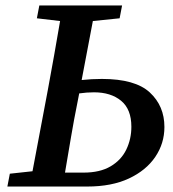

<svg xmlns="http://www.w3.org/2000/svg" viewBox="-20 -683 635 703"><path d="M264 -310Q251 -246 240 -181Q229 -116 218 -51H286Q346 -51 385 -74Q424 -97 442.5 -135.5Q461 -174 461 -219Q461 -283 423.5 -314Q386 -345 324 -345Q311 -345 297.5 -344Q284 -343 270 -341ZM7 0 16 -47 99 -56 155 -353Q167 -416 178 -479.5Q189 -543 200 -606L115 -616L124 -663H427L418 -616L320 -606L279 -390Q298 -392 316 -393Q334 -394 353 -394Q475 -394 528.5 -344.5Q582 -295 582 -218Q582 -158 548.5 -108.5Q515 -59 452 -29.5Q389 0 299 0Z"/></svg>

Font: Source Serif Pro SemiBold
Style: Italic
Weight: 600
Italic angle: -12°
Designer: Frank Grießhammer
Foundry: Adobe Systems Incorporated
Version: Version 3.001;hotconv 1.0.111;makeotfexe 2.5.65597